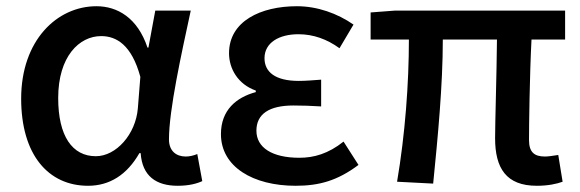

<svg xmlns="http://www.w3.org/2000/svg" viewBox="-20 -584 1863 617"><path d="M263 13C332 13 388 -22 428 -92H432C437 -18 482 13 551 13C587 13 613 6 630 -2L614 -89C602 -84 589 -81 577 -81C546 -81 523 -99 523 -136C523 -231 563 -411 593 -550H479L457 -431H454C422 -527 357 -564 290 -564C163 -564 48 -454 48 -267C48 -87 135 13 263 13ZM288 -82C212 -82 167 -147 167 -269C167 -403 235 -468 305 -468C354 -468 403 -440 431 -337L423 -236C416 -152 353 -82 288 -82Z M930 13C1005 13 1064 -3 1132 -54L1084 -129C1035 -90 989 -77 942 -77C854 -77 804 -110 804 -164C804 -217 844 -245 923 -245C951 -245 980 -244 1012 -242V-328C985 -326 962 -324 940 -324C864 -324 830 -353 830 -397C830 -447 877 -474 939 -474C987 -474 1031 -458 1071 -429L1116 -505C1064 -541 1000 -564 934 -564C818 -564 716 -516 716 -413C716 -363 745 -313 802 -293V-288C739 -271 690 -230 690 -153C690 -48 793 13 930 13Z M1171 -457H1294C1294 -317 1282 -153 1256 0L1372 6C1387 -144 1403 -310 1403 -457H1577C1576 -346 1571 -190 1571 -140C1571 -43 1607 13 1705 13C1741 13 1769 7 1788 0L1774 -86C1755 -83 1741 -81 1731 -81C1697 -81 1680 -95 1680 -134C1680 -178 1682 -341 1688 -457H1796V-550H1250L1171 -544Z"/></svg>

Font: Kinto Sans Med
Style: Regular
Weight: 500
Designer: Authors: Ryoko NISHIZUKA  (kana & ideographs); Paul D. Hunt (Latin, Greek & Cyrillic); Wenlong ZHANG  (bopomofo); Sandol
Foundry: Adobe Systems Incorporated, ookami Inc.
Version: Version 0.001